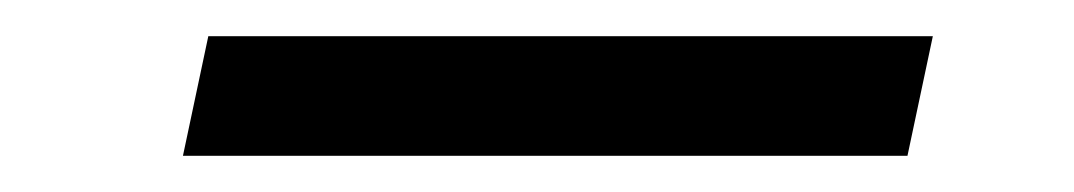

<svg xmlns="http://www.w3.org/2000/svg" viewBox="-20 -363 593 106"><path d="M95 -343H495L481 -277H81Z"/></svg>

Font: Decalotype
Style: Italic
Weight: 400
Italic angle: -12°
Designer: Alfredo Marco Pradil
Foundry: Alfredo Marco Pradil
Version: Version 1.0